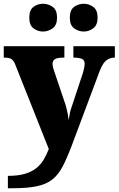

<svg xmlns="http://www.w3.org/2000/svg" viewBox="-23 -782 632 1023"><path d="M19 155Q72 155 108.5 144.5Q145 134 169.5 114.5Q194 95 209.5 69Q225 43 237 12L61 -431Q54 -451 46 -460Q38 -469 27.5 -472Q17 -475 2 -475H-3V-536H320V-475H315Q283 -475 270 -467Q257 -459 257 -442Q257 -432 260 -421Q263 -410 267 -399L320 -242Q327 -223 331.5 -204.5Q336 -186 339 -170Q342 -154 343 -142Q346 -164 349.5 -180Q353 -196 357 -207L417 -388Q420 -396 424 -414Q428 -432 428 -442Q428 -461 415 -467.5Q402 -474 373 -475H368V-536H589V-475H585Q567 -474 553 -466.5Q539 -459 528.5 -444Q518 -429 509 -406L358 -3Q333 63 310 106.5Q287 150 255 175Q223 200 172.5 210.5Q122 221 42 221H19ZM424 -614Q395 -614 372 -631Q349 -648 349 -688Q349 -729 372 -745.5Q395 -762 424 -762Q450 -762 473.5 -745.5Q497 -729 497 -688Q497 -648 473.5 -631Q450 -614 424 -614ZM206 -614Q178 -614 155.5 -631Q133 -648 133 -688Q133 -729 155.5 -745.5Q178 -762 206 -762Q234 -762 257.5 -745.5Q281 -729 281 -688Q281 -648 257.5 -631Q234 -614 206 -614Z"/></svg>

Font: Noto Serif Tibetan Black
Style: Regular
Weight: 900
Version: Version 2.103